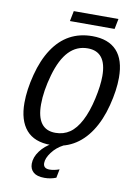

<svg xmlns="http://www.w3.org/2000/svg" viewBox="-106 -864 812 1139"><g transform="rotate(10 300.0 -294.0)"><path d="M246.1 9.8Q147.5 9.8 98.6 -47.1Q49.8 -104 49.8 -210Q49.8 -288.1 74 -381.3Q98.1 -474.6 140.9 -539.3Q183.6 -604 243.2 -636.5Q302.7 -668.9 378.9 -668.9Q475.6 -668.9 525.9 -615Q576.2 -561 576.2 -453.1Q576.2 -377.4 552.2 -284.2Q528.3 -190.9 484.4 -124.3Q440.4 -57.6 379.9 -23.9Q319.3 9.8 246.1 9.8ZM477.5 -445.8Q477.5 -592.8 364.3 -592.8Q297.9 -592.8 251.2 -544.2Q204.6 -495.6 176.5 -397Q148.4 -298.3 148.4 -217.8Q148.4 -65.9 261.2 -65.9Q310.1 -65.9 347.2 -91.3Q384.3 -116.7 412.8 -171.4Q441.4 -226.1 459.5 -306.9Q477.5 -387.7 477.5 -445.8ZM243.2 208.5Q198.7 208.5 177 189.7Q155.3 170.9 155.3 138.7Q155.3 99.6 183.3 61.8Q211.4 23.9 256.3 0H321.3Q280.8 21 253.9 56.9Q227.1 92.8 227.1 122.1Q227.1 154.8 265.1 154.8Q292 154.8 323.7 143.1L313.5 195.3Q280.8 208.5 243.2 208.5ZM500.5 -733.9H231.4L243.7 -795.9H512.7Z"/></g></svg>

Font: Liberation Mono
Style: Italic
Weight: 400
Italic angle: -12°
Monospace: yes
Designer: Steve Matteson
Foundry: Ascender Corporation
Version: Version 2.1.5